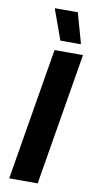

<svg xmlns="http://www.w3.org/2000/svg" viewBox="-95 -890 460 930"><g transform="rotate(10 135.0 -425.0)"><path d="M21.7 0 130 -650H270L161.7 0ZM150 -700 97.5 -845V-850H209.2L250 -705V-700Z"/></g></svg>

Font: Familjen Grotesk GF
Style: Bold Italic
Weight: 700
Designer: Anders Wikstroem, Jonas Baeckman, Matilda Gysing, Kristian Moeller
Foundry: Familjen STHML AB
Version: Version 2.000; Beta; Release 4; Build 6